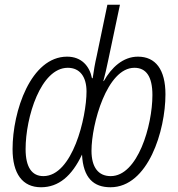

<svg xmlns="http://www.w3.org/2000/svg" viewBox="-20 -780 752 810"><path d="M153 10C227 10 283 -37 326 -128C331 -29 375 10 446 10C605 10 678 -229 678 -382C678 -487 636 -541 562 -541C499 -541 450 -495 418 -438H416C422 -459 430 -494 437 -528L486 -760H433L388 -544C381 -514 375 -480 371 -450H368C358 -501 324 -541 263 -541C110 -541 33 -311 33 -151C33 -47 75 10 153 10ZM447 -37C395 -37 366 -74 366 -144C366 -256 431 -494 547 -494C596 -494 623 -458 623 -379C623 -250 561 -37 447 -37ZM163 -37C115 -37 88 -74 88 -151C88 -286 152 -494 266 -494C317 -494 345 -456 345 -394C345 -285 286 -37 163 -37Z"/></svg>

Font: Noto Sans Condensed Light
Style: Italic
Weight: 300
Width: 3
Italic angle: -12°
Designer: Monotype Design Team
Foundry: Monotype Imaging Inc.
Version: Version 2.013